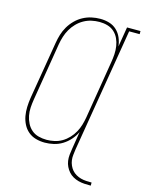

<svg xmlns="http://www.w3.org/2000/svg" viewBox="-134 -823 814 1076"><g transform="rotate(15 273.0 -284.5)"><path d="M501 174Q482 174 464 173Q446 172 429 167.5Q412 163 397 154.5Q382 146 371 133.5Q360 121 352.5 105.5Q345 90 342.5 72.5Q340 55 342 36.5Q344 18 347 0L363 -100Q351 -75 332.5 -54Q314 -33 290.5 -18.5Q267 -4 240.5 2Q214 8 189 8Q162 8 137 1Q112 -6 93 -22Q74 -38 62.5 -60.5Q51 -83 46.5 -108Q42 -133 43 -160Q44 -187 48 -213L104 -548Q108 -573 115.5 -597.5Q123 -622 136.5 -645Q150 -668 169.5 -687.5Q189 -707 212.5 -719.5Q236 -732 261 -737.5Q286 -743 312 -743Q339 -743 364 -735.5Q389 -728 407.5 -710.5Q426 -693 436 -669.5Q446 -646 449 -620L468 -735H546V-717H485L366 0Q364 16 362 32Q360 48 362 63.5Q364 79 370.5 93.5Q377 108 386.5 119Q396 130 409.5 138Q423 146 438 150Q453 154 469 155Q485 156 501 156ZM195 -10Q217 -10 240 -15Q263 -20 283.5 -32Q304 -44 321 -62Q338 -80 349.5 -101Q361 -122 367.5 -144Q374 -166 378 -189L433 -524Q437 -547 438.5 -571Q440 -595 436.5 -618Q433 -641 423.5 -661.5Q414 -682 397.5 -697Q381 -712 358.5 -718.5Q336 -725 312 -725Q289 -725 266 -720Q243 -715 221.5 -703Q200 -691 182.5 -673Q165 -655 153 -634Q141 -613 134 -590.5Q127 -568 123 -545L68 -210Q64 -186 62.5 -162Q61 -138 65.5 -115Q70 -92 80.5 -71.5Q91 -51 108 -36.5Q125 -22 148 -16Q171 -10 195 -10Z"/></g></svg>

Font: Iosevka Curly Slab ThObl
Style: Regular
Weight: 100
Italic angle: -9°
Monospace: yes
Designer: Belleve Invis
Foundry: Belleve Invis
Version: Version 11.0.0; ttfautohint (v1.8.3)